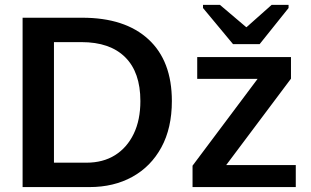

<svg xmlns="http://www.w3.org/2000/svg" viewBox="-20 -760 1262 780"><path d="M678.2 -349.6Q678.2 -239.7 635.7 -161.6Q593.3 -83.5 517.8 -41.7Q442.4 0 343.3 0H71.8V-688H314Q487.8 -688 583 -600.3Q678.2 -512.7 678.2 -349.6ZM550.3 -349.6Q550.3 -466.3 488.5 -527.6Q426.8 -588.9 311 -588.9H199.2V-99.1H331.5Q398.4 -99.1 447.3 -129.6Q496.1 -160.2 523.2 -216.3Q550.3 -272.5 550.3 -349.6ZM1181.6 -89.4V0H762.2V-86.9L1026.4 -439.5H781.2V-528.3H1162.1V-440.4L898.9 -89.4ZM1152.3 -727.5 1034.7 -580.6H926.8L804.7 -727.5V-740.2H873.5L980 -649.9H981.9L1083.5 -740.2H1152.3Z"/></svg>

Font: Arimo SemiBold
Style: Regular
Weight: 600
Designer: Steve Matteson
Foundry: Monotype Imaging Inc.
Version: Version 1.33